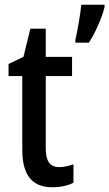

<svg xmlns="http://www.w3.org/2000/svg" viewBox="-20 -780 461 810"><path d="M421 -750V-760H323C320 -724 305 -640 298 -612V-600H355C381 -639 411 -707 421 -750ZM230 -75C190 -75 173 -101 173 -154V-459H284V-540H173V-659H108L79 -540L16 -510V-459H74V-147C74 -36 120 10 201 10C235 10 267 3 290 -9V-87C271 -80 250 -75 230 -75Z"/></svg>

Font: Noto Sans Arabic Cond Med
Style: Regular
Weight: 500
Width: 3
Designer: Monotype Design Team, Nadine Chahine, Nizar Qandah and Khaled Hosny
Foundry: Monotype Imaging Inc.
Version: Version 2.012